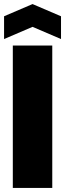

<svg xmlns="http://www.w3.org/2000/svg" viewBox="-31 -784 320 944"><path d="M32 140V-560H226V140ZM-11 -592V-704L129 -764L269 -704V-592L129 -652Z"/></svg>

Font: Tektur Condensed ExtraBold
Style: Regular
Weight: 800
Width: 3
Designer: Adam Jagosz
Foundry: Adam Jagosz
Version: Version 1.005;gftools[0.9.30]